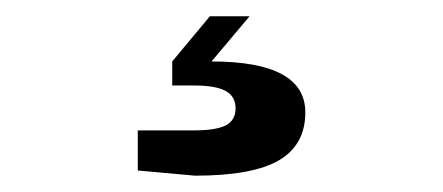

<svg xmlns="http://www.w3.org/2000/svg" viewBox="-20 -31 540 234"><path d="M352.1 106Q352.1 145.5 320.1 164.3Q288.1 183.1 217.8 183.1L147.9 176.8V127.9H216.8Q243.2 127.9 255.1 121.8Q267.1 115.7 267.1 101.1Q267.1 86.4 254.9 79.8Q242.7 73.2 216.8 73.2H189.9V43.9L235.8 -11.2H284.2L237.8 43.9Q352.1 43.9 352.1 106Z"/></svg>

Font: Creato Display
Style: Bold
Weight: 700
Version: Version 1.000